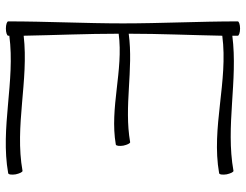

<svg xmlns="http://www.w3.org/2000/svg" viewBox="-114 -734 856 669"><g transform="rotate(90 314.5 -400.0)"><path d="M55 -800C55 -667 62 -533 62 -400C62 -267 55 -133 55 0C55 4 66 8 80 8C94 8 105 4 105 0V-4C264 -25 426 28 584 0C589 -1 590 -13 588 -26C585 -40 580 -50 576 -50C420 -22 261 -72 105 -54C103 -164 98 -274 98 -385C226 -402 356 -353 484 -375C489 -376 490 -388 488 -401C485 -415 480 -425 476 -425C351 -403 223 -437 98 -420C98 -529 103 -637 105 -746C264 -767 425 -707 584 -735C589 -736 590 -748 588 -761C585 -775 580 -785 576 -785C420 -757 261 -801 105 -781C105 -788 105 -794 105 -800C105 -804 94 -808 80 -808C66 -808 55 -804 55 -800Z"/></g></svg>

Font: Nupuram Thin
Style: Regular
Weight: 100
Designer: Santhosh Thottingal (santhosh.thottingal@gmail.com)
Foundry: SMC
Version: Version 1.000